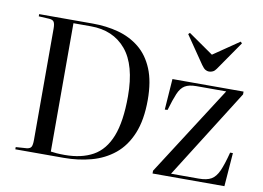

<svg xmlns="http://www.w3.org/2000/svg" viewBox="-81 -897 1399 1021"><g transform="rotate(10 618.5 -386.0)"><path d="M59 0V-12L117 -16Q136 -18 142 -28.5Q148 -39 148 -67V-668Q148 -693 141.5 -703.5Q135 -714 115 -715L59 -718V-730H349Q423 -730 487.5 -712.5Q552 -695 601.5 -655Q651 -615 679 -547.5Q707 -480 707 -381Q707 -272 676.5 -198.5Q646 -125 592.5 -81.5Q539 -38 469 -19Q399 0 321 0ZM322 -16Q413 -16 475 -50.5Q537 -85 568.5 -165Q600 -245 600 -381Q600 -550 531 -632Q462 -714 341 -714H247V-21Q258 -19 278.5 -17.5Q299 -16 322 -16ZM800 0V-15L1110 -498H949Q909 -498 887 -484.5Q865 -471 851 -438Q837 -405 820 -347L805 -346L817 -513H1201V-498L897 -16H1047Q1090 -16 1114 -30Q1138 -44 1154 -79.5Q1170 -115 1187 -181H1202L1188 0ZM1001 -586Q991 -586 981.5 -591.5Q972 -597 960 -614L858 -763L866 -771L1001 -677L1140 -772L1148 -764L1040 -608Q1032 -596 1022 -591Q1012 -586 1001 -586Z"/></g></svg>

Font: Literata 72pt
Style: Regular
Weight: 400
Designer: Latin by Veronika Burian and Jose Scaglione. Greek by Irene Vlachou. Cyrillic by Vera Evstafieva.
Foundry: TypeTogether
Version: Version 3.002